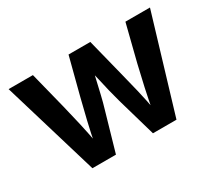

<svg xmlns="http://www.w3.org/2000/svg" viewBox="-106 -740 1047 939"><g transform="rotate(-30 417.0 -270.0)"><path d="M179.2 0 17.6 -540H154.8L207 -332.5Q220.2 -279.3 234.4 -217Q248.5 -154.8 261.7 -81.5H245.1Q258.3 -153.3 273.4 -215.6Q288.6 -277.8 302.2 -332.5L356 -540H479L531.2 -332.5Q544.9 -278.8 559.8 -216.6Q574.7 -154.3 587.9 -81.5H571.3Q584.5 -153.8 598.1 -215.8Q611.8 -277.8 625 -332.5L677.2 -540H815.9L653.8 0H521L458 -218.8Q448.7 -251.5 439.7 -288.8Q430.7 -326.2 422.1 -364.7Q413.6 -403.3 404.3 -439.5H428.7Q420.4 -403.8 411.4 -365Q402.3 -326.2 393.6 -288.6Q384.8 -251 375 -218.8L312 0Z"/></g></svg>

Font: V-Inter
Style: SemiBold-600
Weight: 600
Designer: Rasmus Andersson
Foundry: rsms
Version: Version 4.000;git-4146feb